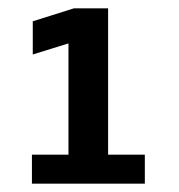

<svg xmlns="http://www.w3.org/2000/svg" viewBox="-20 -720 430 460"><path d="M56.5 -280V-349.5H144V-616L58.5 -589.5V-669L157 -700H239V-349.5H327V-280Z"/></svg>

Font: Trispace Thin Medium
Style: Regular
Weight: 500
Version: Version 1.210